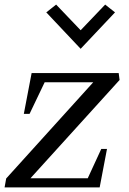

<svg xmlns="http://www.w3.org/2000/svg" viewBox="-48 -820 563 838"><path d="M-28 -2 -21 -41 359 -461H147L81 -323H56L90 -501H470L474 -471L85 -42H335L394 -170H419L387 -2ZM304 -607 154 -766 197 -800 304 -688 411 -800 454 -766Z"/></svg>

Font: Wittgenstein-Italic Regular
Style: Italic
Weight: 400
Italic angle: -11°
Designer: Jörg Drees
Foundry: Jörg Drees
Version: Version 1.000; ttfautohint (v1.8.4.7-5d5b)